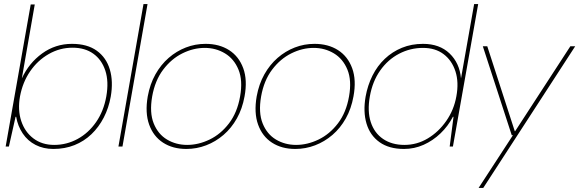

<svg xmlns="http://www.w3.org/2000/svg" viewBox="-20 -725 2866 950"><path d="M244 12Q195 12 156 -8Q117 -28 92.5 -64.5Q68 -101 60 -147H57L24 0H8L132 -703H152L88 -337Q123 -413 188.5 -460.5Q254 -508 336 -508Q412 -508 459 -474Q506 -440 523.5 -381Q541 -322 528 -247Q518 -191 493.5 -143.5Q469 -96 432.5 -61Q396 -26 348.5 -7Q301 12 244 12ZM248 -8Q310 -8 364 -37.5Q418 -67 455.5 -121Q493 -175 506 -248Q519 -322 501 -376Q483 -430 441.5 -459.5Q400 -489 339 -489Q276 -489 221 -457.5Q166 -426 129 -372Q92 -318 79 -248Q67 -181 85 -126.5Q103 -72 145.5 -40Q188 -8 248 -8Z M566 0 690 -705H710L586 0Z M902 12Q835 12 787 -19Q739 -50 718 -108.5Q697 -167 711 -248Q722 -309 749 -357Q776 -405 814.5 -438.5Q853 -472 899.5 -490Q946 -508 997 -508Q1065 -508 1113.5 -477Q1162 -446 1183.5 -387.5Q1205 -329 1190 -248Q1179 -187 1152 -139Q1125 -91 1086 -57.5Q1047 -24 1000 -6Q953 12 902 12ZM906 -8Q962 -8 1017 -34.5Q1072 -61 1113 -114.5Q1154 -168 1168 -248Q1182 -327 1160 -380.5Q1138 -434 1093 -461Q1048 -488 993 -488Q937 -488 882.5 -461Q828 -434 787.5 -380.5Q747 -327 733 -248Q719 -168 740.5 -114.5Q762 -61 806.5 -34.5Q851 -8 906 -8Z M1441 12Q1374 12 1326 -19Q1278 -50 1257 -108.5Q1236 -167 1250 -248Q1261 -309 1288 -357Q1315 -405 1353.5 -438.5Q1392 -472 1438.5 -490Q1485 -508 1536 -508Q1604 -508 1652.5 -477Q1701 -446 1722.5 -387.5Q1744 -329 1729 -248Q1718 -187 1691 -139Q1664 -91 1625 -57.5Q1586 -24 1539 -6Q1492 12 1441 12ZM1445 -8Q1501 -8 1556 -34.5Q1611 -61 1652 -114.5Q1693 -168 1707 -248Q1721 -327 1699 -380.5Q1677 -434 1632 -461Q1587 -488 1532 -488Q1476 -488 1421.5 -461Q1367 -434 1326.5 -380.5Q1286 -327 1272 -248Q1258 -168 1279.5 -114.5Q1301 -61 1345.5 -34.5Q1390 -8 1445 -8Z M1979 12Q1905 12 1858 -21.5Q1811 -55 1793.5 -113.5Q1776 -172 1789 -247Q1799 -303 1823 -351Q1847 -399 1884 -434Q1921 -469 1968.5 -488.5Q2016 -508 2073 -508Q2155 -508 2204.5 -460.5Q2254 -413 2261 -337L2326 -705H2346L2221 0H2205L2224 -147H2221Q2197 -101 2159.5 -65Q2122 -29 2076 -8.5Q2030 12 1979 12ZM1981 -8Q2043 -8 2096.5 -40Q2150 -72 2188 -126.5Q2226 -181 2238 -248Q2251 -318 2233.5 -372Q2216 -426 2175 -457Q2134 -488 2073 -488Q2010 -488 1954.5 -459Q1899 -430 1861 -376Q1823 -322 1810 -248Q1797 -175 1814.5 -121Q1832 -67 1875.5 -37.5Q1919 -8 1981 -8Z M2348 205 2518 -56H2512L2369 -496H2391L2527 -76H2529L2802 -496H2826L2371 205Z"/></svg>

Font: DM Sans 36pt Thin
Style: Italic
Weight: 250
Italic angle: -10°
Designer: Colophon Foundry, Jonny Pinhorn
Foundry: Colophon Foundry
Version: Version 4.004;gftools[0.9.30]